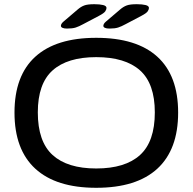

<svg xmlns="http://www.w3.org/2000/svg" viewBox="-20 -887 917 914"><path d="M438 7Q247 7 148 -84Q49 -175 49 -351Q49 -527 148 -617Q247 -707 438 -707Q630 -707 729 -617Q828 -527 828 -351Q828 -175 729 -84Q630 7 438 7ZM438 -85Q576 -85 646.5 -149Q717 -213 717 -352Q717 -489 646.5 -552Q576 -615 438 -615Q301 -615 230.5 -552Q160 -489 160 -352Q160 -213 230.5 -149Q301 -85 438 -85ZM299 -751Q285 -751 277.5 -754.5Q270 -758 270 -764Q270 -768 272.5 -773Q275 -778 282 -784L350 -842Q365 -855 381 -861Q397 -867 429 -867Q455 -867 471 -863Q487 -859 487 -849Q487 -842 481 -833Q475 -824 450 -811L376 -772Q356 -761 340.5 -756Q325 -751 299 -751ZM501 -751Q487 -751 479.5 -754.5Q472 -758 472 -764Q472 -768 474.5 -773Q477 -778 484 -784L552 -842Q567 -855 583 -861Q599 -867 631 -867Q657 -867 673 -863Q689 -859 689 -849Q689 -842 683 -833Q677 -824 652 -811L578 -772Q558 -761 542.5 -756Q527 -751 501 -751Z"/></svg>

Font: Asap Expanded Medium
Style: Regular
Weight: 500
Width: 7
Designer: Pablo Cosgaya
Foundry: Omnibus-Type
Version: Version 3.001